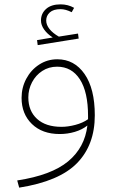

<svg xmlns="http://www.w3.org/2000/svg" viewBox="-20 -615 524 881"><path d="M415 -86Q415 50 333.5 133.5Q252 217 68 246L59 213Q216 189 292.5 125.5Q369 62 381 -39Q357 -20 323.5 -10Q290 0 254 0Q174 0 126.5 -46Q79 -92 79 -166Q79 -213 100.5 -253.5Q122 -294 159.5 -318.5Q197 -343 243 -343Q321 -343 368 -275.5Q415 -208 415 -86ZM384 -68V-83Q384 -193 346.5 -251Q309 -309 242 -309Q204 -309 174 -289.5Q144 -270 127 -237.5Q110 -205 110 -168Q110 -106 150 -69.5Q190 -33 262 -33Q292 -33 326 -42Q360 -51 384 -68ZM341 -438 153 -408 150 -431 222 -443Q197 -459 182.5 -479.5Q168 -500 168 -521Q168 -553 191.5 -574Q215 -595 258 -595Q292 -595 320 -579L309 -559Q281 -573 258 -573Q225 -573 208.5 -558Q192 -543 192 -521Q192 -501 207 -482Q222 -463 250 -447L338 -461Z"/></svg>

Font: FiraGO UltraLight
Style: Regular
Weight: 200
Designer: bBox Type
Foundry: bBox Type GmbH
Version: Version 1.001